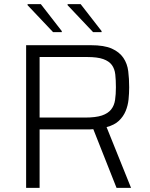

<svg xmlns="http://www.w3.org/2000/svg" viewBox="-20 -906 723 926"><path d="M106 0ZM106 0V-688H418Q483 -688 519.5 -671.5Q556 -655 575 -627Q594 -599 598.5 -562.5Q603 -526 603 -485Q603 -456 600 -426.5Q597 -397 586 -370.5Q575 -344 553.5 -323.5Q532 -303 494 -293L612 0H542L430 -283Q422 -282 414.5 -282Q407 -282 404 -282H171V0ZM171 -339H390Q442 -339 471.5 -349Q501 -359 516 -378Q531 -397 535 -424Q539 -451 539 -485Q539 -520 536 -547Q533 -574 519.5 -592.5Q506 -611 478 -621Q450 -631 401 -631H171ZM113 -751ZM470 -751V-756L369 -886H306V-881L429 -751ZM278 -751V-756L177 -886H113V-881L236 -751Z"/></svg>

Font: Azeri Sans Light
Style: Regular
Weight: 300
Designer: Hector Gatti & Omnibus-Type (original fonts) / Cristiano Sobral (main changes and remastering)
Version: Version 1.000; ttfautohint (v1.6)